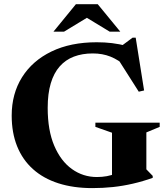

<svg xmlns="http://www.w3.org/2000/svg" viewBox="-20 -904 814 936"><path d="M693.5 -78.5 724.5 -46.5V-37Q677 -20 628.5 -8.8Q580 2.5 530.8 7.8Q481.5 13 430.5 13Q337.5 13 264.5 -10.5Q191.5 -34 140.8 -79.5Q90 -125 63.5 -190.8Q37 -256.5 37 -340.5Q37 -447 87.5 -527.5Q138 -608 231 -653Q324 -698 451.5 -698Q491 -698 525.8 -693.8Q560.5 -689.5 603.5 -679L556.5 -668.5L626.5 -720.5H641.5L682.5 -463L656.5 -457L541 -638.5L597 -578.5Q557.5 -612.5 518.5 -628Q479.5 -643.5 432.5 -643.5Q381 -643.5 340.2 -628Q299.5 -612.5 271 -580.2Q242.5 -548 227.5 -497.8Q212.5 -447.5 212.5 -378Q212.5 -268.5 244.5 -193.5Q276.5 -118.5 330.8 -79.8Q385 -41 452.5 -41Q477.5 -41 501 -45.2Q524.5 -49.5 544.8 -58.2Q565 -67 581 -79L526 -16V-257L445 -285.5V-306H758.5V-285.5L693.5 -258.5ZM386.5 -827.5H420.5L292 -749.5H240.5L350 -883.5H456.5L566.5 -749.5H515Z"/></svg>

Font: Newsreader 36pt
Style: Bold
Weight: 700
Designer: Hugues Gentile
Foundry: Production Type
Version: Version 1.003